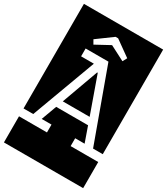

<svg xmlns="http://www.w3.org/2000/svg" viewBox="-279 -1030 1179 1356"><g transform="rotate(30 311.0 -352.0)"><path d="M-12 -917H634V-64H555L342 -650H156V-586H260L67 -64H-12ZM426 -702 445 -737 319 -827H298L171 -734L190 -701L306 -764ZM316 -544 422 -246H203L311 -544ZM634 213H-12V0H216V-64H136L182 -189H442L486 -64H409V0H634Z"/></g></svg>

Font: Zilla Slab Highlight
Style: Regular
Weight: 400
Designer: Typotheque Type Foundry
Foundry: Typotheque type foundry
Version: Version 1.1; 2017; ttfautohint (v1.6)